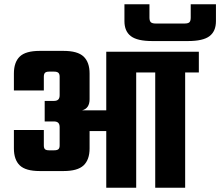

<svg xmlns="http://www.w3.org/2000/svg" viewBox="-20 -878 1030 898"><path d="M872 -796V-858H990V-779Q990 -732 960 -709Q930 -686 859 -686H692Q622 -686 592 -709Q562 -732 562 -779V-858H679V-796Q679 -780 685.5 -774Q692 -768 708 -768H843Q860 -768 866 -774Q872 -780 872 -796ZM477 -636H910V-539H846V0H706V-539H617V0H477V-265H399V-184Q399 -131 371 -104.5Q343 -78 277 -78H166Q100 -78 72.5 -104.5Q45 -131 45 -184V-270H185V-198Q185 -185 190.5 -180Q196 -175 210 -175H233Q247 -175 253 -180Q259 -185 259 -198V-283Q259 -297 252.5 -303.5Q246 -310 232 -310H189V-406H232Q246 -406 252.5 -412.5Q259 -419 259 -433V-519Q259 -532 253 -537.5Q247 -543 233 -543H210Q196 -543 190.5 -537.5Q185 -532 185 -519V-455H45V-534Q45 -587 72.5 -613.5Q100 -640 166 -640H277Q343 -640 371 -613.5Q399 -587 399 -534V-414Q399 -371 364 -362H477Z"/></svg>

Font: Teko Light SemiBold
Style: Regular
Weight: 600
Version: Version 2.000;gftools[0.9.28.dev9+g7d2139d.d20230707]